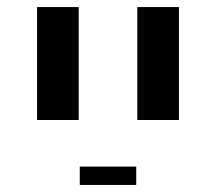

<svg xmlns="http://www.w3.org/2000/svg" viewBox="-20 -624 612 544"><path d="M85 -284V-604H203V-284ZM369 -284V-604H487V-284ZM206 -100V-152H366V-100Z"/></svg>

Font: Noto Sans Hebrew Droid SemiBold
Style: Regular
Weight: 600
Designer: Monotype Design Team
Foundry: Monotype Imaging Inc.
Version: Version 1.100; ttfautohint (v1.8.4.7-5d5b)